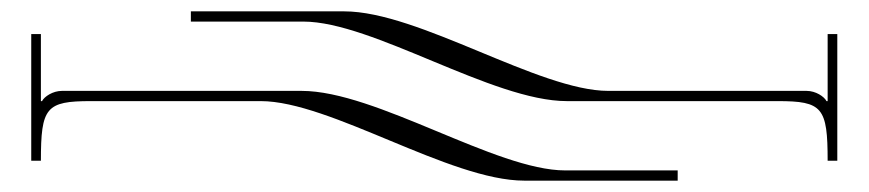

<svg xmlns="http://www.w3.org/2000/svg" viewBox="-20 -405 1529 338"><path d="M978 -227H1349C1428 -227 1437 -216 1437 -122H1454V-345H1437V-227H1435C1431 -235 1416 -245 1400 -245H1051C929 -245 717 -385 586 -385H316V-367H514C636 -367 847 -227 978 -227ZM89 -245C73 -245 58 -235 54 -227H52V-345H35V-122H52C52 -216 61 -227 140 -227H439C561 -227 772 -87 903 -87H1173V-105H975C853 -105 642 -245 511 -245Z"/></svg>

Font: FoglihtenDeH04
Style: Regular
Weight: 500
Version: Version 0.68